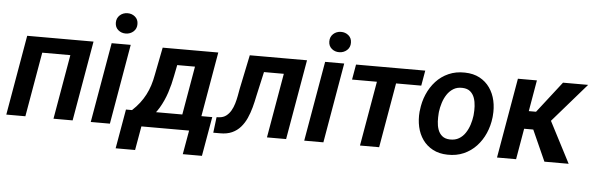

<svg xmlns="http://www.w3.org/2000/svg" viewBox="-53 -920 3909 1263"><g transform="rotate(5 1901.0 -288.0)"><path d="M441.4 -528.3 423.8 -426.3H172.4L190.4 -528.3ZM224.1 -528.3 132.3 0H6.3L98.1 -528.3ZM536.1 -528.3 444.3 0H317.9L409.7 -528.3Z M781.7 -528.3 690.4 0H564L655.8 -528.3ZM671.4 -664.1Q670.9 -694.8 691.7 -714.1Q712.4 -733.4 742.7 -733.9Q771.5 -734.4 792.7 -716.6Q814 -698.7 814 -668.5Q814.5 -638.2 793.5 -619.1Q772.5 -600.1 742.7 -599.6Q713.9 -599.1 692.9 -616.7Q671.9 -634.3 671.4 -664.1Z M992.7 -528.3H1119.1L1083 -347.2Q1073.2 -293.9 1055.2 -238.5Q1037.1 -183.1 1008.1 -134Q979 -85 936.5 -49.6Q894 -14.2 835.4 0H800.8L812.5 -100.1L827.1 -101.1Q855.5 -127.4 876.7 -155Q897.9 -182.6 913.3 -212.2Q928.7 -241.7 939.5 -275.1Q950.2 -308.6 957 -346.7ZM1026.4 -528.3H1359.9L1268.1 0H1142.1L1215.3 -422.4H1007.8ZM787.6 -101.6H1357.4L1312 158.2H1185.5L1213.4 0H898.4L870.6 158.2H742.2Z M1851.1 -528.3 1833.5 -426.3H1581.5L1599.1 -528.3ZM1945.8 -528.3 1854 0H1727.5L1819.3 -528.3ZM1567.9 -528.3H1693.4L1634.3 -264.6Q1627 -227.1 1616.7 -189Q1606.4 -150.9 1591.1 -116.7Q1575.7 -82.5 1552.5 -55.9Q1529.3 -29.3 1496.1 -14.4Q1462.9 0.5 1417.5 0H1373L1385.7 -103.5L1402.3 -104.5Q1430.2 -106.4 1449 -120.8Q1467.8 -135.3 1480.2 -157Q1492.7 -178.7 1500.2 -204.3Q1507.8 -230 1512.5 -255.6Q1517.1 -281.2 1521 -302.7Z M2191.4 -528.3 2100.1 0H1973.6L2065.4 -528.3ZM2081.1 -664.1Q2080.6 -694.8 2101.3 -714.1Q2122.1 -733.4 2152.3 -733.9Q2181.2 -734.4 2202.4 -716.6Q2223.6 -698.7 2223.6 -668.5Q2224.1 -638.2 2203.1 -619.1Q2182.1 -600.1 2152.3 -599.6Q2123.5 -599.1 2102.5 -616.7Q2081.5 -634.3 2081.1 -664.1Z M2560.1 -528.3 2468.3 0H2341.8L2433.6 -528.3ZM2726.6 -528.3 2709 -427.7H2252L2269.5 -528.3Z M2712.9 -255.9 2714.4 -266.1Q2720.2 -321.8 2741.5 -371.3Q2762.7 -420.9 2797.6 -459Q2832.5 -497.1 2880.6 -518.3Q2928.7 -539.6 2987.8 -538.1Q3044.4 -537.1 3085.7 -514.9Q3127 -492.7 3153.1 -455.3Q3179.2 -418 3189.7 -370.4Q3200.2 -322.8 3195.3 -270L3194.3 -259.3Q3188 -204.1 3166.5 -155Q3145 -106 3109.9 -68.4Q3074.7 -30.8 3026.9 -9.8Q2979 11.2 2920.4 9.8Q2864.3 8.8 2823 -13.2Q2781.7 -35.2 2755.6 -72Q2729.5 -108.9 2719 -156.2Q2708.5 -203.6 2712.9 -255.9ZM2839.8 -266.1 2838.9 -255.4Q2836.9 -230.5 2838.1 -202.1Q2839.4 -173.8 2848.1 -148.9Q2856.9 -124 2876 -108.2Q2895 -92.3 2927.2 -91.3Q2961.9 -90.3 2987.1 -105.2Q3012.2 -120.1 3028.8 -145.3Q3045.4 -170.4 3055.2 -200.7Q3064.9 -231 3068.4 -259.8L3069.3 -270Q3071.8 -294.9 3070.3 -323.7Q3068.8 -352.5 3060.1 -377.7Q3051.3 -402.8 3032.2 -419.2Q3013.2 -435.5 2980.5 -436.5Q2945.8 -438 2920.7 -422.4Q2895.5 -406.7 2878.9 -381.3Q2862.3 -356 2852.8 -325.4Q2843.3 -294.9 2839.8 -266.1Z M3463.9 -528.3 3372.6 0H3246.6L3338.4 -528.3ZM3802.2 -528.3 3520.5 -204.1H3383.3L3387.7 -322.3H3476.1L3636.2 -528.3ZM3559.6 0 3456.1 -231 3566.9 -294.9 3719.7 0Z"/></g></svg>

Font: Roboto SemiBold
Style: Italic
Weight: 600
Designer: Christian Robertson
Foundry: Google
Version: Version 3.009; 2024